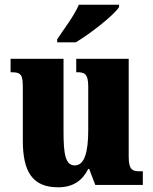

<svg xmlns="http://www.w3.org/2000/svg" viewBox="-20 -786 651 816"><path d="M223 -619V-606H302C364 -643 464 -721 486 -756V-766H315C297 -721 249 -659 223 -619ZM227 10C290 10 330 -18 355 -68H359L385 0H587V-58H576C546 -58 527 -61 527 -119V-536H304V-479H307C338 -479 355 -474 355 -418V-232C355 -140 339 -83 298 -83C258 -83 250 -131 250 -226V-536H25V-479H29C74 -479 77 -464 77 -407V-188C77 -55 119 10 227 10Z"/></svg>

Font: Noto Serif Georgian Condensed Black
Style: Regular
Weight: 900
Width: 3
Designer: Monotype Design Team, Akaki Razmadze
Foundry: Google LLC
Version: Version 2.003